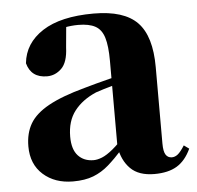

<svg xmlns="http://www.w3.org/2000/svg" viewBox="-46 -610 692 673"><g transform="rotate(-5 300.0 -273.0)"><path d="M185 17Q121 17 80 -19.5Q39 -56 39 -119Q39 -165 58.5 -198.5Q78 -232 125 -258Q172 -284 253 -306Q291 -317 342.5 -330Q394 -343 434 -353V-327Q394 -317 354.5 -306Q315 -295 292 -287Q243 -266 215.5 -230.5Q188 -195 188 -140Q188 -95 208.5 -73Q229 -51 263 -51Q276 -51 292.5 -57.5Q309 -64 331.5 -82.5Q354 -101 385 -136L404 -80H363Q335 -49 310.5 -27.5Q286 -6 256.5 5.5Q227 17 185 17ZM471 16Q416 16 387 -13Q358 -42 350 -91V-93V-393Q350 -445 341 -474.5Q332 -504 310 -516Q288 -528 250 -528Q226 -528 200 -523Q174 -518 136 -505L208 -529L201 -453Q199 -401 177 -379.5Q155 -358 126 -358Q70 -358 56 -410Q63 -480 127 -521.5Q191 -563 307 -563Q414 -563 461 -514.5Q508 -466 508 -357V-88Q508 -60 515.5 -48.5Q523 -37 537 -37Q548 -37 558 -45Q568 -53 582 -75L600 -62Q581 -21 550.5 -2.5Q520 16 471 16Z"/></g></svg>

Font: Noto Serif KR ExtraLight Black
Style: Regular
Weight: 900
Version: Version 2.003-H1;hotconv 1.1.1;makeotfexe 2.6.0